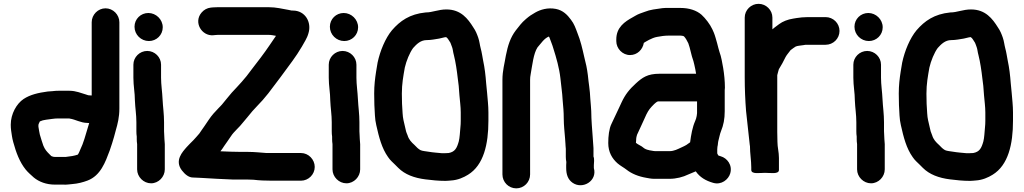

<svg xmlns="http://www.w3.org/2000/svg" viewBox="-20 -786 5476 1027"><path d="M331.3 53.5H274C264.7 53.5 264 52.3 254.3 48.7L243.8 38.2C229.7 24 220.6 14.4 211.7 -7.3L202.9 -33.8C200.4 -42 196.9 -53.6 193 -66.4C188.9 -82 189.2 -90.5 185.5 -108.4V-116C185.5 -121.9 188.3 -125.8 193.1 -136.5C203.1 -141.1 213.7 -144.2 226.4 -145.6C247.9 -148 269.3 -152.5 291 -152.5H350.1C350.9 -152.2 352.2 -151.8 353.2 -151.6C383.9 -147.2 410.9 -128.8 447.3 -128.5C449.5 -128.3 453.1 -127.9 457.1 -127.7L451 -107.6C437.7 -64.2 427 -21 408.8 15.4C407.2 18.7 401.8 34 396.1 41.1C377.5 47.4 358.6 50.5 331.3 53.5ZM544.5 -741.5C503.9 -741.5 470.5 -707.2 470.5 -667V-275.5H465C461.3 -275.5 456.6 -276.5 452 -276.5L438.7 -280.9C414.9 -287.8 386 -300.5 352 -300.5H292C281.3 -300.5 272.5 -300 260.7 -298.4L235 -296.5C234.9 -296.5 234.6 -296.4 234.3 -296.4C185.2 -289.8 141.2 -279.8 106.1 -256.4C69 -231.7 37.5 -177 37.5 -119C37.5 -107.7 38.2 -97.4 39.6 -87.1C43.1 -66.3 44 -50.4 50.9 -25.7C66.1 30 84.8 80.3 117.2 120.8C129.6 136.2 146.7 150.7 160.8 163.5C188.7 186.4 227.3 201.5 274 201.5H317.6C337.1 202.6 350.9 199.9 367 198.5C396.1 196.4 424.6 188.8 448.5 179.7C518.2 153.1 543.4 81.5 566.8 19.2L579.9 -20.3C586.7 -43.8 593.4 -63.3 599.1 -87.9C609.5 -124.3 618.5 -158.7 618.5 -206V-667C618.5 -707.2 585.1 -741.5 544.5 -741.5Z M693.5 -440V-370C693.5 -326.8 701.5 -289.2 701.5 -249.7C703.3 -205.8 709.5 -173.6 709.5 -132V-84C709.5 -73.8 710.1 -64.2 711.5 -55.1V-42C711.5 -33 712.1 -24.2 713.5 -15.1V120C713.5 160.1 747.9 194.5 788 194.5C828.3 194.5 861.5 159.8 861.5 120V-3.5C862.4 -17.9 859.5 -31.7 859.5 -42C859.5 -56 857.5 -72 857.5 -84V-132C857.5 -177.9 851.6 -212.1 849.5 -255.5C847.9 -294.2 841.5 -333.1 841.5 -370V-440C841.5 -480.4 807.8 -513.5 767.5 -513.5C727.2 -513.5 693.5 -480.4 693.5 -440ZM699.5 -643C699.5 -600.8 734.2 -566.5 776.5 -566.5C817.2 -566.5 850.5 -598.8 850.5 -640C850.5 -682 814.7 -716.5 773.5 -716.5C732.8 -716.5 699.5 -684.2 699.5 -643Z M1456.2 -594.3C1445.8 -578.1 1433.8 -560.7 1422.7 -545.1C1394.8 -503.3 1354.2 -450.6 1323.1 -410.7C1323.1 -410.6 1322.9 -410.4 1322.8 -410.2C1292.4 -367.2 1256.1 -329.3 1219.7 -290.4C1202.4 -270.6 1183.3 -245.8 1167.5 -227.1C1161.5 -220 1155.6 -214.7 1149.8 -208.5C1141.1 -199.1 1132 -189.4 1121.8 -178.4C1104.5 -159 1087.4 -131.1 1073 -110.5C1062.9 -97.5 1055 -83.6 1046.3 -71.9C1036.1 -60.4 1024.4 -46.1 1014.2 -35.8L995.2 -16.8C989.6 -11.3 984.2 -5.5 978.6 0.7C956.7 25.8 911.9 72.4 953.1 125.7C969.7 147.1 989.9 163.5 1012 163.5C1019.3 163.5 1027 164.5 1035 164.5C1041.3 164.5 1048.2 164.8 1056 165.5C1110.1 169.3 1173.2 172 1229.7 174.5H1308C1317.8 174.5 1325.7 174.7 1335.8 175.4C1366 179.2 1400.1 180.5 1434 180.5H1590C1630 180.5 1663.5 147 1663.5 107C1663.5 67.2 1630.3 32.5 1590 32.5H1405.4C1374.7 30.4 1341.5 26.5 1308 26.5H1272C1232.4 26.5 1198.1 24.7 1158.9 23.2C1164.4 16.4 1171 8.4 1178.6 -4.4C1190.1 -21.5 1200.5 -34.7 1214.5 -56.2C1232.6 -84.4 1258.4 -102.4 1281.8 -133.3L1306.7 -163.1C1314.7 -173.1 1322.7 -182.8 1330.3 -191.7L1354 -217.3C1373.4 -236.7 1397.1 -263.5 1414.9 -286.4C1455.9 -340 1504.4 -404.7 1544.1 -459.7C1561.1 -483.2 1579.5 -510.3 1594.9 -536.9C1606.7 -559.2 1622.1 -579.6 1630 -608.5C1647.9 -667.2 1612.5 -729.5 1547 -729.5H1540.5C1536.4 -730.5 1529.1 -732.1 1522.1 -733.3C1488.7 -738.9 1457.7 -747.5 1417 -747.5H1145C1138.5 -747.5 1130.5 -747.2 1120.1 -746.5L1107.7 -745.4C1087.6 -743 1070.9 -733.8 1058 -718.6C1013.7 -666.3 1059.4 -592.7 1120 -597.5L1132.1 -598.6C1138.8 -599.2 1143.2 -599.5 1145 -599.5H1417C1431.4 -599.5 1444.2 -596.3 1456.2 -594.3Z M1738.5 -440V-370C1738.5 -326.8 1746.5 -289.2 1746.5 -249.7C1748.3 -205.8 1754.5 -173.6 1754.5 -132V-84C1754.5 -73.8 1755.1 -64.2 1756.5 -55.1V-42C1756.5 -33 1757.1 -24.2 1758.5 -15.1V120C1758.5 160.1 1792.9 194.5 1833 194.5C1873.3 194.5 1906.5 159.8 1906.5 120V-3.5C1907.4 -17.9 1904.5 -31.7 1904.5 -42C1904.5 -56 1902.5 -72 1902.5 -84V-132C1902.5 -177.9 1896.6 -212.1 1894.5 -255.5C1892.9 -294.2 1886.5 -333.1 1886.5 -370V-440C1886.5 -480.4 1852.8 -513.5 1812.5 -513.5C1772.2 -513.5 1738.5 -480.4 1738.5 -440ZM1744.5 -643C1744.5 -600.8 1779.2 -566.5 1821.5 -566.5C1862.2 -566.5 1895.5 -598.8 1895.5 -640C1895.5 -682 1859.7 -716.5 1818.5 -716.5C1777.8 -716.5 1744.5 -684.2 1744.5 -643Z M2258 -719.5C2257.7 -719.5 2257.2 -719.5 2256.8 -719.4C2171.3 -710.9 2119.9 -674.2 2076.5 -624.1C2041.2 -581.8 2013.2 -514.1 1999.8 -451.6C1999.7 -451.5 1999.7 -451.2 1999.7 -451.1L1991.7 -403C1986 -366.3 1981.5 -329.7 1981.5 -286C1981.5 -265.1 1981.8 -245 1982.5 -224.4C1985.2 -185.9 1984.3 -150.2 1992.8 -116.1C2007.1 -52 2022.2 7.1 2055.7 54.1C2067.4 71.7 2080.8 82.5 2093.2 94.8L2110.2 111.8C2145.6 147.3 2195.8 166 2255.4 173.4C2290.8 177.8 2323.5 181.5 2363 181.5C2373.1 181.5 2383.3 180.1 2391.8 179.5C2429.1 177.4 2460.1 163.1 2483.5 148.6C2567.1 97.2 2592.5 -14.3 2592.5 -140V-185C2592.5 -220.2 2588 -258.1 2585.4 -290.1L2580.5 -340.1C2577.2 -384 2572.8 -421.9 2564.2 -462.5C2559.8 -484.8 2557.3 -505.7 2551 -528.3C2546 -546.7 2545 -564.8 2537.8 -585.2C2531.1 -604.1 2524.5 -621.3 2511.4 -640C2483.1 -685.2 2445.5 -735.5 2368 -735.5C2324.8 -735.5 2293.1 -719.5 2258 -719.5ZM2366.4 -587.5C2376.7 -580.9 2380.8 -569 2389.3 -557.4C2392.2 -551.2 2394.9 -542.9 2398.3 -533.5C2402.5 -523 2402.9 -507.9 2407.9 -490.7C2417.3 -453.3 2423.8 -409.1 2428.6 -366.5L2433.6 -326.7L2437.5 -276C2439.8 -247.8 2444.5 -214.6 2444.5 -185V-140C2444.5 -127.7 2443.9 -116 2442.6 -104.3C2440.2 -79.4 2439.1 -48.8 2433.9 -29.3C2423.8 6.3 2413.8 26.1 2379.9 32.5C2373.2 32.6 2367.3 32.8 2358.5 33.5H2343.6C2323.3 31.5 2293.4 29.4 2273.2 25.7C2258 22.9 2239.8 22.2 2228.9 17C2217.4 10.3 2208.2 1.8 2198.3 -9.3C2198.1 -9.6 2197.7 -10 2197.3 -10.3C2180 -25.7 2166.8 -39.8 2160 -62.6C2159.9 -63 2159.6 -63.6 2159.4 -64.1C2152.5 -79.6 2151 -86.1 2146.2 -108.7C2140.1 -135.4 2135 -151.9 2133.5 -179.9C2130.7 -211.4 2129.5 -249.7 2129.5 -285C2129.5 -337.8 2137 -377.3 2145.3 -424.6C2153.3 -460.1 2171.5 -504.5 2189.7 -529.1C2207.9 -549.3 2229.6 -571.5 2262 -571.5C2285.9 -571.5 2309.2 -576.6 2328.9 -579.6C2341.2 -581.5 2354.6 -586.9 2366.4 -587.5Z M3006.5 10.4V53C3006.5 62 3007.4 70.8 3009.3 80.5C3008.8 85.8 3008.5 91.3 3008.5 97V112C3008.5 146.8 3017.5 174.2 3042.9 191.8C3097.3 229.3 3176.2 180.9 3156.5 113.1V97C3156.5 85 3160.6 65.6 3154.5 51.1V7C3154.5 6.8 3154.5 6.6 3154.5 6.3C3152.1 -39.6 3148.1 -74.6 3145.5 -118.7L3143.5 -154.3C3143.5 -167.8 3143.2 -181 3142.5 -191.8L3140.5 -221.8C3139.8 -231.8 3138.2 -243.7 3137.5 -258.5C3135.7 -305.1 3128.4 -341.1 3124.4 -384.3C3119.9 -420.5 3114 -446.9 3105.2 -480.9C3095.3 -525.1 3084.9 -570.1 3068.6 -609.6C3059 -635.2 3051.3 -658.3 3034 -680.5C3015.1 -706.3 2991.7 -730.8 2953.4 -738.3C2909.4 -746.8 2870.4 -734.6 2842.8 -718.8C2822.1 -706.8 2813.4 -701.5 2793.4 -684.5C2768 -663 2757.9 -646.6 2739.2 -623.8C2709.5 -584.9 2696.5 -542.4 2685.7 -488.2C2679.3 -447.6 2667.5 -408.3 2667.5 -359V147C2667.5 187.9 2700.5 221.5 2741.5 221.5C2782.5 221.5 2815.5 187.9 2815.5 147V-359C2815.5 -369 2816.4 -378.2 2818.3 -387.7C2827.9 -440.6 2833.3 -498.7 2854.9 -532.3C2875.2 -555.1 2889.9 -580.1 2916 -590.7C2917.1 -589.2 2918.6 -586.7 2919.1 -585C2925.9 -564.9 2933.7 -549.1 2940 -526.4C2955.7 -477.1 2971.5 -422.3 2977.6 -367.7C2981.3 -326.8 2987.5 -292 2989.5 -251.2C2992.8 -212.4 2995.5 -189.7 2995.5 -152C2995.5 -116.3 3000 -79.3 3002.5 -46.5C3002.6 -36 3004.5 -26 3004.5 -18C3004.5 -9.3 3005.7 -1.9 3006.5 10.4Z M3857.5 -317C3857.5 -351.7 3853.8 -389 3848.3 -422.1C3843.5 -448.5 3838.3 -482.5 3828.7 -507.4C3824.3 -519.2 3820.6 -538.6 3816 -554.4L3808 -582.6C3804.4 -594 3801.9 -603.3 3798.4 -611.1L3790.4 -629.1C3778.1 -656.1 3753.2 -688.3 3732.3 -707.3C3705.4 -730.7 3665.8 -743.5 3620 -743.5H3557C3546.7 -743.5 3534.6 -744 3523.2 -742.4C3489.6 -737.6 3457.5 -734.6 3428.5 -722.7C3411.9 -716.6 3394.5 -711.5 3378.6 -701.8L3364.9 -693.9C3321.7 -670.3 3276.5 -639.8 3276.5 -575V-566C3276.5 -526.2 3309.7 -491.5 3350 -491.5C3388.6 -491.5 3417.7 -520.5 3423.8 -556.7C3426.9 -559 3431.4 -561.7 3433.8 -562.9L3451.8 -572.9C3463.5 -578.8 3480.8 -586.6 3495 -588.7C3514.2 -592.1 3533.8 -595.5 3555 -595.5H3620C3623.3 -595.5 3626.6 -594.5 3630 -594.5C3631 -594.5 3633.6 -593.6 3638.2 -592C3648.3 -581.1 3653.7 -570.7 3661.6 -554.9C3671.8 -528.9 3677.1 -491 3689.1 -459.2L3693.8 -440.2C3697.7 -421.8 3701.1 -408.6 3703.4 -391.5H3507C3443.7 -391.5 3415.5 -371.3 3380.6 -339.2C3346.4 -308 3324.4 -280.6 3304.7 -238.3L3292.7 -212.4C3278.4 -183.7 3264.5 -151 3250.8 -123.6C3237.8 -97.5 3233.5 -57.3 3233.5 -21C3233.5 28 3254.6 62.4 3282.8 87.4C3298.3 100.9 3317.9 110.9 3330.2 120.8C3358.7 143.6 3396 158.3 3437.9 165.3L3454.8 168.3C3462.5 169.7 3471.5 170.5 3480 170.5H3561C3597.5 170.5 3634 160.8 3661.1 147.4C3672.7 142.8 3688.1 136.6 3701.6 130.5C3723.4 162 3754.9 180.7 3794.5 192C3839 205 3876.5 174 3886 141.5C3899.1 96.6 3868.9 59.4 3835.4 50C3829.8 48.4 3826.5 47.7 3822.9 46C3820.9 43.4 3817.9 38.4 3816.5 34.3V12.9C3816.9 9.9 3817.4 5.3 3817.5 -0.6C3818.7 -6.4 3820.5 -14.1 3820.5 -21C3820.5 -23.6 3820.9 -26.8 3822 -30.6C3827.9 -51.1 3829.5 -66.6 3836.6 -84.3C3849.8 -116.5 3856.5 -149.1 3856.5 -191V-304C3856.5 -307.7 3857.5 -312.5 3857.5 -317ZM3382.5 -33C3382.5 -47.8 3385.5 -60.4 3387.5 -65.1C3399.2 -92.4 3415.5 -123.3 3427.5 -152L3437.3 -173.6C3449.8 -198.6 3457.5 -207.8 3479.4 -229.7C3486 -235.2 3490.7 -240.2 3498.9 -243.5L3708.5 -243.5V-180.8L3706.6 -165.8C3705 -156.5 3702.6 -148.2 3698.6 -139.1C3683.4 -104.9 3676.8 -65.2 3671.4 -24.9L3651.1 -10.5C3643.5 -5.8 3636 -2.6 3626.8 1.7C3605.1 11.6 3586.3 22.5 3561 22.5H3486C3482.7 22.5 3479.3 22.2 3476.1 21.7L3459.2 18.7C3458.6 18.6 3457.7 18.5 3457 18.5C3453.6 18.5 3452.7 17 3449.8 16.6C3440 15.2 3426.9 9.2 3421.8 4.2C3412.8 -4.9 3391.6 -12.7 3381.5 -22C3381.6 -23.8 3382.5 -29.4 3382.5 -33Z M3998.5 109V123C3998.5 147.2 4043.1 138.5 4072 138.5C4101.5 138.5 4146.5 147.2 4146.5 123V59C4146.5 26.7 4138.5 2.1 4138.5 -27.2C4137.8 -44.9 4137.5 -62 4137.5 -80V-384C4137.5 -388.2 4143.9 -405.2 4146 -415.5C4161.3 -439.8 4169.4 -455.8 4182.1 -481.2C4189.9 -495.2 4198 -502.7 4208.9 -517.9C4219.2 -525 4229.2 -533.6 4235.6 -536.8C4244.7 -541.4 4260.8 -541.8 4278.1 -544.7L4289 -546.5H4396C4436.9 -546.5 4470.5 -579.5 4470.5 -620.5C4470.5 -661.5 4436.9 -694.5 4396 -694.5H4301C4293.4 -694.5 4287.1 -694.2 4279.4 -693.5C4272.6 -693.4 4265.2 -692.9 4256.1 -691.4L4240.4 -689.4C4234.2 -688.6 4228.9 -687.1 4222.4 -686.4C4193.4 -681.9 4166.6 -671.3 4147.5 -657L4123.3 -638.9C4119 -635.4 4116 -633 4111.5 -629.1V-692C4111.5 -732.4 4077.8 -765.5 4037.5 -765.5C3997.2 -765.5 3963.5 -732.4 3963.5 -692V-372C3963.5 -311.1 3966.2 -248.8 3970.6 -192.8C3978.1 -130 3983.2 -70.7 3990.6 -9.5C3990.7 -8.3 3991.5 -6.3 3991.5 -5C3991.5 34.6 3998.5 72.1 3998.5 109Z M4544.5 -440V-370C4544.5 -326.8 4552.5 -289.2 4552.5 -249.7C4554.3 -205.8 4560.5 -173.6 4560.5 -132V-84C4560.5 -73.8 4561.1 -64.2 4562.5 -55.1V-42C4562.5 -33 4563.1 -24.2 4564.5 -15.1V120C4564.5 160.1 4598.9 194.5 4639 194.5C4679.3 194.5 4712.5 159.8 4712.5 120V-3.5C4713.4 -17.9 4710.5 -31.7 4710.5 -42C4710.5 -56 4708.5 -72 4708.5 -84V-132C4708.5 -177.9 4702.6 -212.1 4700.5 -255.5C4698.9 -294.2 4692.5 -333.1 4692.5 -370V-440C4692.5 -480.4 4658.8 -513.5 4618.5 -513.5C4578.2 -513.5 4544.5 -480.4 4544.5 -440ZM4550.5 -643C4550.5 -600.8 4585.2 -566.5 4627.5 -566.5C4668.2 -566.5 4701.5 -598.8 4701.5 -640C4701.5 -682 4665.7 -716.5 4624.5 -716.5C4583.8 -716.5 4550.5 -684.2 4550.5 -643Z M5064 -719.5C5063.7 -719.5 5063.2 -719.5 5062.8 -719.4C4977.3 -710.9 4925.9 -674.2 4882.5 -624.1C4847.2 -581.8 4819.2 -514.1 4805.8 -451.6C4805.7 -451.5 4805.7 -451.2 4805.7 -451.1L4797.7 -403C4792 -366.3 4787.5 -329.7 4787.5 -286C4787.5 -265.1 4787.8 -245 4788.5 -224.4C4791.2 -185.9 4790.3 -150.2 4798.8 -116.1C4813.1 -52 4828.2 7.1 4861.7 54.1C4873.4 71.7 4886.8 82.5 4899.2 94.8L4916.2 111.8C4951.6 147.3 5001.8 166 5061.4 173.4C5096.8 177.8 5129.5 181.5 5169 181.5C5179.1 181.5 5189.3 180.1 5197.8 179.5C5235.1 177.4 5266.1 163.1 5289.5 148.6C5373.1 97.2 5398.5 -14.3 5398.5 -140V-185C5398.5 -220.2 5394 -258.1 5391.4 -290.1L5386.5 -340.1C5383.2 -384 5378.8 -421.9 5370.2 -462.5C5365.8 -484.8 5363.3 -505.7 5357 -528.3C5352 -546.7 5351 -564.8 5343.8 -585.2C5337.1 -604.1 5330.5 -621.3 5317.4 -640C5289.1 -685.2 5251.5 -735.5 5174 -735.5C5130.8 -735.5 5099.1 -719.5 5064 -719.5ZM5172.4 -587.5C5182.7 -580.9 5186.8 -569 5195.3 -557.4C5198.2 -551.2 5200.9 -542.9 5204.3 -533.5C5208.5 -523 5208.9 -507.9 5213.9 -490.7C5223.3 -453.3 5229.8 -409.1 5234.6 -366.5L5239.6 -326.7L5243.5 -276C5245.8 -247.8 5250.5 -214.6 5250.5 -185V-140C5250.5 -127.7 5249.9 -116 5248.6 -104.3C5246.2 -79.4 5245.1 -48.8 5239.9 -29.3C5229.8 6.3 5219.8 26.1 5185.9 32.5C5179.2 32.6 5173.3 32.8 5164.5 33.5H5149.6C5129.3 31.5 5099.4 29.4 5079.2 25.7C5064 22.9 5045.8 22.2 5034.9 17C5023.4 10.3 5014.2 1.8 5004.3 -9.3C5004.1 -9.6 5003.7 -10 5003.3 -10.3C4986 -25.7 4972.8 -39.8 4966 -62.6C4965.9 -63 4965.6 -63.6 4965.4 -64.1C4958.5 -79.6 4957 -86.1 4952.2 -108.7C4946.1 -135.4 4941 -151.9 4939.5 -179.9C4936.7 -211.4 4935.5 -249.7 4935.5 -285C4935.5 -337.8 4943 -377.3 4951.3 -424.6C4959.3 -460.1 4977.5 -504.5 4995.7 -529.1C5013.9 -549.3 5035.6 -571.5 5068 -571.5C5091.9 -571.5 5115.2 -576.6 5134.9 -579.6C5147.2 -581.5 5160.6 -586.9 5172.4 -587.5Z"/></svg>

Font: Smoothie
Style: SeBd
Weight: 600
Foundry: Cannot Into Space Fonts
Version: Version 0.8